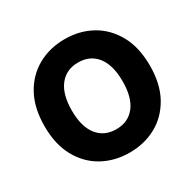

<svg xmlns="http://www.w3.org/2000/svg" viewBox="-161 -911 1111 1096"><g transform="rotate(-30 394.0 -363.5)"><path d="M394 9.8Q296.4 9.8 217.5 -33.7Q138.7 -77.1 92.8 -160.4Q46.9 -243.7 46.9 -363.3Q46.9 -483.4 92.8 -566.9Q138.7 -650.4 217.5 -693.8Q296.4 -737.3 394 -737.3Q492.2 -737.3 570.6 -693.8Q648.9 -650.4 695.1 -566.9Q741.2 -483.4 741.2 -363.3Q741.2 -243.2 695.1 -159.9Q648.9 -76.7 570.6 -33.4Q492.2 9.8 394 9.8ZM394 -144Q473.1 -144 517.3 -200.4Q561.5 -256.8 561.5 -363.3Q561.5 -470.2 517.3 -526.9Q473.1 -583.5 394 -583.5Q315.9 -583.5 271.2 -526.9Q226.6 -470.2 226.6 -363.3Q226.6 -256.8 271.2 -200.4Q315.9 -144 394 -144Z"/></g></svg>

Font: Inter Extra Bold
Style: Regular
Weight: 800
Designer: Rasmus Andersson
Foundry: rsms
Version: Version 4.000;git-3c8e0fc